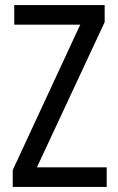

<svg xmlns="http://www.w3.org/2000/svg" viewBox="-20 -734 464 754"><path d="M30 0H399V-77H125L391 -647V-714H36V-637H295L30 -66Z"/></svg>

Font: Noto Sans Georgian Condensed
Style: Regular
Weight: 400
Width: 3
Designer: Monotype Design Team, Akaki Razmadze
Foundry: Google LLC
Version: Version 2.005